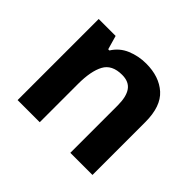

<svg xmlns="http://www.w3.org/2000/svg" viewBox="-129 -735 914 914"><g transform="rotate(45 328.5 -278.0)"><path d="M388 -556Q476 -556 529 -508.5Q582 -461 582 -356V0H433V-319Q433 -378 412 -407.5Q391 -437 345 -437Q277 -437 252 -390.5Q227 -344 227 -257V0H78V-546H192L212 -476H220Q246 -518 291.5 -537Q337 -556 388 -556Z"/></g></svg>

Font: Noto Sans Bamum
Style: Bold
Weight: 700
Designer: Monotype Design Team
Foundry: Monotype Imaging Inc.
Version: Version 2.002; ttfautohint (v1.8.4.7-5d5b)